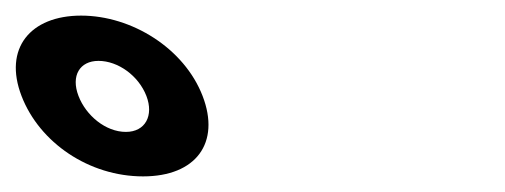

<svg xmlns="http://www.w3.org/2000/svg" viewBox="-255 -895 647 246"><path d="M-227.4 -772C-204.3 -712 -140.7 -669 -71.7 -669C-3.7 -669 27.7 -712 4.6 -772C-18.9 -833 -86.1 -875 -151.1 -875C-216.1 -875 -250.9 -833 -227.4 -772ZM-154.4 -772C-164.4 -798 -152.8 -817 -128.8 -817C-103.8 -817 -77.4 -798 -67.4 -772C-57.8 -747 -68.7 -726 -93.7 -726C-119.7 -726 -144.8 -747 -154.4 -772Z"/></svg>

Font: Hussar
Style: BdOpOblFour
Weight: 700
Foundry: Cannot Into Space Fonts
Version: Version 2.00